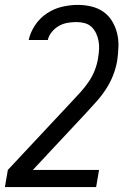

<svg xmlns="http://www.w3.org/2000/svg" viewBox="-48 -548 568 783"><path d="M344 215H-28L-16 145L244 -133Q263 -153 281 -173Q299 -193 314 -215Q329 -237 338.5 -261.5Q348 -286 352 -311V-312Q355 -329 356 -346.5Q357 -364 354 -380.5Q351 -397 344 -412Q337 -427 325.5 -438Q314 -449 298 -453.5Q282 -458 264 -458Q246 -458 228 -455Q210 -452 193.5 -443Q177 -434 164 -418.5Q151 -403 147 -385H69Q76 -417 95.5 -446Q115 -475 144 -494Q173 -513 205.5 -520.5Q238 -528 269 -528Q298 -528 325 -521.5Q352 -515 373.5 -500Q395 -485 409 -462Q423 -439 429.5 -412.5Q436 -386 435 -357.5Q434 -329 430 -301Q425 -271 413.5 -241.5Q402 -212 384.5 -185Q367 -158 345 -133.5Q323 -109 301 -85L86 145H356Z"/></svg>

Font: Iosevka Oblique
Style: Regular
Weight: 400
Italic angle: -9°
Monospace: yes
Designer: Belleve Invis
Foundry: Belleve Invis
Version: Version 32.5.0; ttfautohint (v1.8.4)